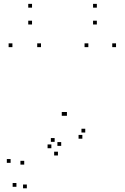

<svg xmlns="http://www.w3.org/2000/svg" viewBox="-20 -772 660 1013"><path d="M285.7 48.3V28.3H265.7V48.3ZM302.9 -2.4V-22.4H282.9V-2.4ZM268.3 -23.6V-43.6H248.3V-23.6ZM251 10.1V-9.9H231V10.1ZM107.8 96.5V76.5H87.8V96.5ZM36 87.2V67.2H16V87.2ZM66.7 213.6V193.6H46.7V213.6ZM121.6 221.5V201.5H101.6V221.5ZM414.5 -40.2V-60.2H394.5V-40.2ZM429.8 -72.8V-92.8H409.8V-72.8ZM592.2 -523.3V-543.3H572.2V-523.3ZM446.1 -523.3V-543.3H426.1V-523.3ZM333.1 -161.1V-181.1H313.1V-161.1ZM325.9 -161.1V-181.1H305.9V-161.1ZM196.3 -523.3V-543.3H176.3V-523.3ZM45.5 -523.3V-543.3H25.5V-523.3ZM149 -731.6V-751.6H129V-731.6ZM149 -642.8V-662.8H129V-642.8ZM491 -642.8V-662.8H471V-642.8ZM491 -731.6V-751.6H471V-731.6Z"/></svg>

Font: Monaspace Argon Dots Var
Style: Regular
Weight: 400
Designer: Riley Cran and the Lettermatic Team
Version: Version 1.100 (Monaspace Argon Dots)